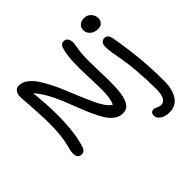

<svg xmlns="http://www.w3.org/2000/svg" viewBox="-224 -972 1481 1481"><g transform="rotate(-45 516.5 -231.0)"><path d="M893.1 -585Q856 -585 831.1 -606.7Q806.2 -628.4 806.2 -660.2Q806.2 -688 825.4 -705.1Q844.7 -722.2 875 -722.2Q911.1 -722.2 933.1 -697.8Q955.1 -673.3 955.1 -641.1Q955.1 -619.1 939.5 -602.1Q923.8 -585 893.1 -585ZM120.1 9.8Q77.1 9.8 77.1 -43.9Q77.1 -60.1 82.8 -85Q88.4 -109.9 95.5 -136.2Q102.5 -162.6 108.2 -217.5Q113.8 -272.5 113.8 -341.8Q113.8 -409.7 106 -520.8Q98.1 -631.8 98.1 -638.2Q98.1 -669.4 112.3 -689.7Q126.5 -710 152.8 -710Q188 -710 221.2 -686.3Q254.4 -662.6 280.8 -623.3Q307.1 -584 333.5 -533Q359.9 -481.9 381.6 -427.5Q403.3 -373 426.5 -318.4Q449.7 -263.7 470.2 -218.3Q490.7 -172.9 514.4 -138.7Q538.1 -104.5 561 -91.8Q584 -137.7 584 -234.9Q584 -278.3 580.1 -376.5Q576.2 -474.6 578.6 -537.8Q581.1 -601.1 594.2 -657.2Q600.1 -684.1 610.8 -695.6Q621.6 -707 640.1 -707Q666 -707 677.2 -682.6Q688.5 -658.2 683.1 -627Q671.4 -568.8 668.9 -512.9Q666.5 -457 669.7 -369.6Q672.9 -282.2 672.9 -242.2Q672.9 -202.6 671.4 -172.1Q669.9 -141.6 665.8 -111.6Q661.6 -81.5 654.3 -60.3Q647 -39.1 635.7 -22.2Q624.5 -5.4 607.9 2.9Q591.3 11.2 569.8 11.2Q532.2 11.2 500 -12.5Q467.8 -36.1 443.1 -76.9Q418.5 -117.7 396 -168.5Q373.5 -219.2 351.1 -278.1Q328.6 -336.9 305.9 -391.6Q283.2 -446.3 252.7 -499.8Q222.2 -553.2 189 -588.9Q204.1 -450.2 204.1 -341.8Q204.1 -148.4 166 -30.8Q161.6 -12.2 149.7 -1.2Q137.7 9.8 120.1 9.8ZM832 259.8Q783.2 259.8 754.2 239.5Q725.1 219.2 725.1 189.9Q725.1 172.9 733.9 163.8Q742.7 154.8 758.8 154.8Q769.5 154.8 788.8 164.3Q808.1 173.8 823.2 173.8Q852.1 173.8 867.9 145.5Q883.8 117.2 883.8 63Q883.8 -42 876.2 -134.3Q868.7 -226.6 859.4 -277.6Q850.1 -328.6 842.5 -375.2Q835 -421.9 835 -445.8Q835 -473.6 847.2 -487.8Q859.4 -502 877.9 -502Q897 -502 908.7 -489.5Q920.4 -477.1 925.8 -443.8Q949.7 -304.7 960.4 -188.5Q971.2 -72.3 971.2 56.2Q971.2 154.8 933.8 207.3Q896.5 259.8 832 259.8Z"/></g></svg>

Font: Shantell Sans Normal
Style: Regular
Weight: 400
Designer: Stephen Nixon, Anya Danilova, Shantell Martin
Foundry: Arrow Type
Version: Version 1.006;[559af2be0]